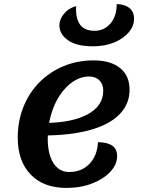

<svg xmlns="http://www.w3.org/2000/svg" viewBox="-20 -896 693 941"><path d="M305 25Q194 25 130.5 -40.5Q67 -106 67 -221Q67 -303 95 -372.5Q123 -442 173 -492.5Q223 -543 291 -571.5Q359 -600 439 -600Q522 -600 568.5 -562.5Q615 -525 615 -456Q615 -385 564.5 -334.5Q514 -284 418.5 -258Q323 -232 188 -232L200 -293Q336 -295 411 -336.5Q486 -378 486 -452Q486 -483 467.5 -502Q449 -521 417 -521Q376 -521 339.5 -497Q303 -473 274.5 -431Q246 -389 230 -333.5Q214 -278 214 -216Q214 -140 242 -96.5Q270 -53 319 -53Q380 -53 418.5 -93Q457 -133 460 -199Q505 -199 529.5 -182.5Q554 -166 554 -131Q554 -90 521 -54.5Q488 -19 432 3Q376 25 305 25ZM436 -669Q355 -669 313 -699Q271 -729 271 -772Q271 -801 293.5 -828.5Q316 -856 353 -866Q350 -808 371.5 -776.5Q393 -745 444 -745Q490 -745 521 -780.5Q552 -816 552 -876Q592 -875 614.5 -856.5Q637 -838 637 -804Q637 -768 610.5 -737Q584 -706 538.5 -687.5Q493 -669 436 -669Z"/></svg>

Font: Lemonada Medium
Style: Regular
Weight: 500
Designer: Mohamed Gaber (Arabic), Eduardo Tunni (Latin)
Foundry: Kief Type Foundry
Version: Version 4.004; ttfautohint (v1.8.2)